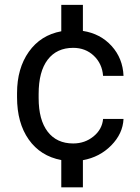

<svg xmlns="http://www.w3.org/2000/svg" viewBox="-20 -664 587 803"><path d="M286.1 -64Q335 -64 371.1 -93.5Q407.2 -123 411.1 -166.5H496.6Q493.7 -105 445.3 -55.9Q397 -6.8 326.7 5.9V119.6H236.3V5.4Q148.9 -11.2 100.1 -80.6Q51.3 -149.9 51.3 -257.3V-274.4Q51.3 -377.9 100.6 -447.5Q149.9 -517.1 236.3 -533.2V-643.6H326.7V-534.7Q399.9 -523.4 446.8 -471.7Q493.7 -419.9 496.6 -346.7H411.1Q407.2 -397.9 372.3 -430.9Q337.4 -463.9 286.1 -463.9Q217.3 -463.9 179.4 -414.3Q141.6 -364.7 141.6 -271V-253.9Q141.6 -162.6 179.4 -113.3Q217.3 -64 286.1 -64Z"/></svg>

Font: APIMedia Roboto
Style: Regular
Weight: 400
Designer: Google
Version: Version 2.137; 2017